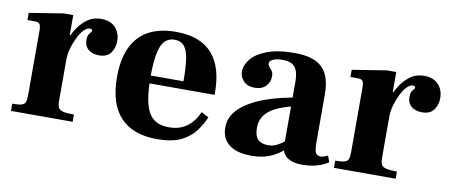

<svg xmlns="http://www.w3.org/2000/svg" viewBox="-51 -668 2037 867"><g transform="rotate(10 967.5 -235.0)"><path d="M25 0V-33Q54 -33 67.5 -37Q81 -41 85 -51.5Q89 -62 89 -83V-379Q89 -401 83.5 -409Q78 -417 60 -417H27V-450L184 -475H227V-383H231V-83Q231 -62 236.5 -51.5Q242 -41 258.5 -37Q275 -33 308 -33V0ZM211 -270V-334Q215 -347 224.5 -370.5Q234 -394 251 -419Q268 -444 293.5 -462Q319 -480 355 -480Q397 -480 420 -455.5Q443 -431 443 -393Q443 -363 426.5 -339.5Q410 -316 372 -316Q342 -316 323.5 -331.5Q305 -347 305 -376Q305 -391 309.5 -399Q314 -407 318.5 -411.5Q323 -416 323 -420Q323 -423 320 -425.5Q317 -428 311 -428Q299 -428 285 -414Q271 -400 259 -376Q247 -352 239 -324.5Q231 -297 231 -271Z M695 11Q585 11 527.5 -50.5Q470 -112 470 -234Q470 -317 496.5 -372Q523 -427 573.5 -454Q624 -481 698 -481Q756 -481 798 -464.5Q840 -448 866.5 -416.5Q893 -385 905.5 -341Q918 -297 918 -240V-231H555V-267H769Q769 -328 763.5 -367Q758 -406 742.5 -425.5Q727 -445 697 -445Q672 -445 654.5 -429Q637 -413 628 -373Q619 -333 619 -262Q619 -207 625 -167.5Q631 -128 644.5 -102Q658 -76 681.5 -63.5Q705 -51 739 -51Q774 -51 799.5 -62.5Q825 -74 843.5 -95Q862 -116 874 -144L908 -126Q895 -95 872 -63Q849 -31 807.5 -10Q766 11 695 11Z M1361 11Q1329 11 1308 2Q1287 -7 1277 -23Q1267 -39 1267 -59V-355Q1267 -397 1251 -418.5Q1235 -440 1192 -440Q1177 -440 1163.5 -437Q1150 -434 1142 -428Q1134 -422 1134 -414Q1134 -405 1140.5 -398Q1147 -391 1153 -382.5Q1159 -374 1159 -357Q1159 -332 1141 -313Q1123 -294 1090 -294Q1057 -294 1039 -313Q1021 -332 1021 -356Q1021 -385 1043.5 -413.5Q1066 -442 1115 -461Q1164 -480 1243 -480Q1329 -480 1368.5 -442Q1408 -404 1408 -320V-100Q1408 -63 1415 -51.5Q1422 -40 1436 -40Q1448 -40 1455.5 -43.5Q1463 -47 1470 -50L1481 -21Q1456 -5 1427 3Q1398 11 1361 11ZM1129 11Q1063 11 1027 -16Q991 -43 991 -95Q991 -145 1031 -183Q1071 -221 1143 -247.5Q1215 -274 1311 -287V-249Q1217 -231 1174.5 -200Q1132 -169 1132 -118Q1132 -81 1148 -65Q1164 -49 1196 -49Q1218 -49 1237.5 -59.5Q1257 -70 1273 -83.5Q1289 -97 1299 -107L1310 -74Q1291 -55 1266 -35Q1241 -15 1208 -2Q1175 11 1129 11Z M1506 0V-33Q1535 -33 1548.5 -37Q1562 -41 1566 -51.5Q1570 -62 1570 -83V-379Q1570 -401 1564.5 -409Q1559 -417 1541 -417H1508V-450L1665 -475H1708V-383H1712V-83Q1712 -62 1717.5 -51.5Q1723 -41 1739.5 -37Q1756 -33 1789 -33V0ZM1692 -270V-334Q1696 -347 1705.5 -370.5Q1715 -394 1732 -419Q1749 -444 1774.5 -462Q1800 -480 1836 -480Q1878 -480 1901 -455.5Q1924 -431 1924 -393Q1924 -363 1907.5 -339.5Q1891 -316 1853 -316Q1823 -316 1804.5 -331.5Q1786 -347 1786 -376Q1786 -391 1790.5 -399Q1795 -407 1799.5 -411.5Q1804 -416 1804 -420Q1804 -423 1801 -425.5Q1798 -428 1792 -428Q1780 -428 1766 -414Q1752 -400 1740 -376Q1728 -352 1720 -324.5Q1712 -297 1712 -271Z"/></g></svg>

Font: Frank Ruhl Libre
Style: Bold
Weight: 700
Designer: Yanek Iontef
Foundry: Fontef
Version: Version 6.004